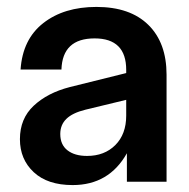

<svg xmlns="http://www.w3.org/2000/svg" viewBox="-20 -530 552 560"><path d="M191.9 9.8Q118.7 9.8 78.4 -27.8Q38.1 -65.4 38.1 -124Q38.1 -184.1 78.4 -221.7Q118.7 -259.3 183.1 -275.9L348.1 -316.9V-326.2Q348.1 -418 255.9 -418Q162.1 -418 159.2 -327.1H40Q45.9 -415.5 106.2 -462.6Q166.5 -509.8 261.2 -509.8Q359.4 -509.8 412.6 -457.5Q465.8 -405.3 465.8 -312V0H350.1V-83Q297.9 9.8 191.9 9.8ZM155.8 -139.2Q155.8 -107.9 176.8 -91.6Q197.8 -75.2 233.9 -75.2Q284.7 -75.2 316.4 -106.9Q348.1 -138.7 348.1 -192.9V-238.8L229 -210Q191.4 -200.7 173.6 -183.3Q155.8 -166 155.8 -139.2Z"/></svg>

Font: TASA Orbiter Display SemiBold
Style: Regular
Weight: 600
Designer: Weizhong Zhang
Version: Version 1.000;Glyphs 3.1.2 (3151)